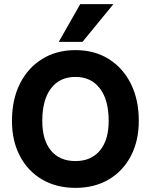

<svg xmlns="http://www.w3.org/2000/svg" viewBox="-20 -903 732 931"><path d="M530 -883 380 -700H265L369 -883ZM38 -317Q38 -420 76.5 -497Q115 -574 184.5 -617Q254 -660 346 -660Q438 -660 507 -617Q576 -574 614.5 -497Q653 -420 653 -317Q653 -220 614.5 -146.5Q576 -73 507 -32.5Q438 8 346 8Q254 8 184.5 -32.5Q115 -73 76.5 -146.5Q38 -220 38 -317ZM507 -317Q507 -418 464.5 -474Q422 -530 346 -530Q269 -530 227 -474Q185 -418 185 -317Q185 -224 227 -173Q269 -122 346 -122Q422 -122 464.5 -173Q507 -224 507 -317Z"/></svg>

Font: Overused Grotesk
Style: Bold
Weight: 700
Version: Version 0.003